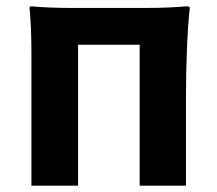

<svg xmlns="http://www.w3.org/2000/svg" viewBox="-20 -585 685 605"><path d="M79 -280V0H226V-444H420V0H566V-280C566 -374 570 -490 578 -560C578 -562 578 -565 566 -565C536 -562 486 -560 444 -560H322H200C159 -560 109 -562 79 -565C77 -565 73 -565 73 -560C77 -525 79 -468 79 -420V-280Z"/></svg>

Font: GenSekiGothic2 TW B
Style: Regular
Weight: 700
Version: Version 2.100;PS 2.1;hotconv 16.6.51;makeotf.lib2.5.65220 DE